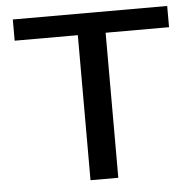

<svg xmlns="http://www.w3.org/2000/svg" viewBox="-49 -707 765 757"><g transform="rotate(-5 333.5 -329.0)"><path d="M640 -574H389V0H279V-574H29V-658H640Z"/></g></svg>

Font: Ysabeau SC Semibold
Style: Regular
Weight: 600
Designer: Christian Thalmann (Catharsis Fonts)
Version: Version 0.003